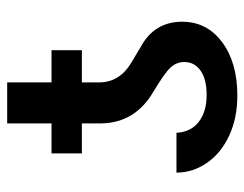

<svg xmlns="http://www.w3.org/2000/svg" viewBox="-96 -602 707 556"><g transform="rotate(-90 258.0 -323.5)"><path d="M391.1 -440.4H297.9V-390.6Q297.9 -332.5 352.5 -298.8L414.6 -261.7Q473.6 -222.2 473.6 -149.9Q473.6 -78.6 414.6 -34.4Q355.5 9.8 259.8 9.8Q194.8 9.8 144 -13.7Q93.3 -37.1 64.9 -78.1Q36.6 -119.1 36.6 -166.5H151.9Q154.3 -124.5 183.8 -101.8Q213.4 -79.1 261.2 -79.1Q307.1 -79.1 332 -96.7Q356.9 -114.3 356.9 -143.6Q356.9 -167 340.1 -184.6Q323.2 -202.1 269 -234.4Q181.6 -286.6 179.2 -382.3V-440.4H92.3V-528.3H179.2V-656.7H297.9V-528.3H391.1Z"/></g></svg>

Font: Roboto Medium
Style: Regular
Weight: 500
Designer: Google
Version: Version 2.134; 2016; ttfautohint (v1.6)